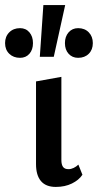

<svg xmlns="http://www.w3.org/2000/svg" viewBox="-58 -731 386 757"><path d="M162 6Q123 6 103.5 -17Q84 -40 84 -84V-410L184 -428V-100Q184 -82 190.5 -73Q197 -64 212 -64Q222 -64 232.5 -69Q243 -74 251 -82L267 -42Q253 -21 225.5 -7.5Q198 6 162 6ZM99 -507 113 -711H199L154 -507ZM21 -503Q-5 -503 -21.5 -519Q-38 -535 -38 -561Q-38 -587 -21.5 -603.5Q-5 -620 21 -620Q44 -620 58 -603.5Q72 -587 72 -561Q72 -535 58 -519Q44 -503 21 -503ZM250 -503Q227 -503 212.5 -519Q198 -535 198 -561Q198 -587 212.5 -603.5Q227 -620 250 -620Q276 -620 292 -603.5Q308 -587 308 -561Q308 -535 292 -519Q276 -503 250 -503Z"/></svg>

Font: Ysabeau Office SemiBold
Style: Regular
Weight: 600
Designer: Christian Thalmann (Catharsis Fonts)
Version: Version 2.001;gftools[0.9.30]; featfreeze: tnum,lnum,ss02